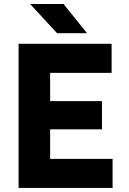

<svg xmlns="http://www.w3.org/2000/svg" viewBox="-20 -922 634 942"><path d="M71.2 -707H527.6V-564.4H226V-425.8H480.2V-287.4H226V-142.4H532.4V0H71.2ZM127.6 -902.4H291.6L407 -759.2H260Z"/></svg>

Font: 寒蝉端黑体 Light
Style: Regular
Weight: 300
Designer: ChillDuanSans {Warren2060}; 
Source Han Sans {Ryoko NISHIZUKA 西塚涼子 (kana, bopomofo & ideographs); Paul D. Hunt (Latin, G
Foundry: ChillType&Adobe
Version: Version 1.300;Glyphs 3.3 (3306)